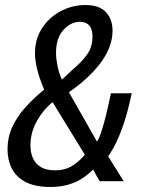

<svg xmlns="http://www.w3.org/2000/svg" viewBox="-20 -723 574 766"><path d="M377.5 0 347.5 -53.5 322.5 -99 167.5 -352 163.5 -349Q142 -396 130.8 -437.2Q119.5 -478.5 119.5 -511Q119.5 -555 136.5 -590.5Q153.5 -626 182.5 -651.2Q211.5 -676.5 247 -689.8Q282.5 -703 319.5 -703Q376.5 -703 402.8 -674.5Q429 -646 429 -600.5Q429 -566 415.5 -532.2Q402 -498.5 377.5 -467Q353 -435.5 320.2 -406.2Q287.5 -377 249 -351L219 -397.5Q256.5 -433.5 286 -459.8Q315.5 -486 332.2 -513Q349 -540 349 -576.5Q349 -607 336 -621.5Q323 -636 299 -636Q262.5 -636 233 -603.5Q203.5 -571 203.5 -511Q203.5 -490 209.5 -459.2Q215.5 -428.5 231.5 -395.5L251 -362L371 -151L407.5 -105.5L473.5 0ZM406.5 -91.5 364 -154.5Q373.5 -165.5 382.2 -191.2Q391 -217 399 -248Q407 -279 413 -307Q419 -335 422.5 -351H505.5Q499.5 -321 487.8 -276.2Q476 -231.5 456.2 -182.8Q436.5 -134 406.5 -91.5ZM182.5 23Q121 23 83 3.5Q45 -16 27.5 -50.2Q10 -84.5 10 -128Q10 -174.5 28.5 -215.5Q47 -256.5 81.5 -295Q116 -333.5 164 -372L194 -318.5Q156.5 -290.5 129 -243.5Q101.5 -196.5 101.5 -142.5Q101.5 -114.5 111.2 -92.2Q121 -70 142.5 -56.8Q164 -43.5 199.5 -43.5Q240 -43.5 269.5 -62.2Q299 -81 323 -111L359 -53.5Q315 -9.5 273.2 6.8Q231.5 23 182.5 23Z"/></svg>

Font: Cabin
Style: Italic
Weight: 400
Width: 4
Italic angle: -10°
Designer: Pablo Impallari
Foundry: Pablo Impallari. http://www.impallari.com Igino Marini. http://www.ikern.com
Version: Version 3.001